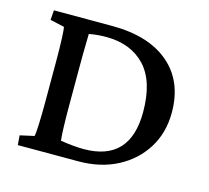

<svg xmlns="http://www.w3.org/2000/svg" viewBox="-75 -547 690 633"><g transform="rotate(15 270.0 -230.0)"><path d="M35.2 -460H233.4Q358.9 -460 428.5 -400.6Q498 -341.3 498 -234.9Q498 -166 465.1 -113Q432.1 -60.1 374.5 -30Q316.9 0 241.7 0H35.2L32.7 -32.7L81.1 -43.5Q83 -50.3 84.5 -83.7Q85.9 -117.2 85.9 -161.1V-297.4Q85.9 -345.2 84.5 -377.9Q83 -410.6 81.1 -416L32.7 -426.8ZM166.5 -414.6Q166.5 -404.3 165.8 -378.9Q165 -353.5 165 -297.4V-161.1Q165 -127 166 -97.2Q167 -67.4 168.9 -50.8Q215.3 -43.5 248 -43.5Q406.2 -43.5 406.2 -211.9Q406.2 -316.9 357.7 -368.4Q309.1 -419.9 224.6 -419.9Q211.9 -419.9 197.3 -418.7Q182.6 -417.5 166.5 -414.6Z"/></g></svg>

Font: Lateef
Style: Regular
Weight: 400
Designer: SIL International
Foundry: SIL International
Version: Version 4.200